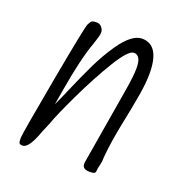

<svg xmlns="http://www.w3.org/2000/svg" viewBox="-99 -588 644 680"><g transform="rotate(20 223.0 -247.5)"><path d="M283 -21 332 -313Q341 -367 341 -396Q341 -444 314 -444Q293 -444 252.5 -377.5Q212 -311 172 -227.5Q132 -144 118 -104L104 -71Q95 -46 91 -39Q73 0 55 0Q45 0 42.5 -4.5Q40 -9 40 -24Q40 -39 79.5 -255Q119 -471 125 -482Q131 -494 135.5 -497Q140 -500 153 -500Q165 -500 172.5 -491Q180 -482 180 -473Q180 -463 178 -458Q178 -456 168 -425Q144 -360 123 -236L113 -177Q130 -213 138 -233Q166 -298 189.5 -347Q213 -396 242 -438Q286 -501 324 -501Q391 -501 391 -393Q391 -360 383.5 -314Q376 -268 359 -186L354 -160Q341 -88 339 -41L333 -14Q333 -2 329.5 2Q326 6 311 6Q295 6 288 0Q281 -6 283 -21Z"/></g></svg>

Font: Bad Script
Style: Regular
Weight: 400
Italic angle: -10°
Designer: Roman Shchyukin (Gaslight Type Foundry), Cyreal (Charset Expansion)
Foundry: Gaslight
Version: Version 2.000